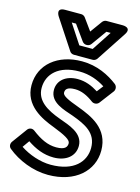

<svg xmlns="http://www.w3.org/2000/svg" viewBox="-119 -811 668 915"><g transform="rotate(15 215.0 -353.5)"><path d="M59 -61 83 -95C123 -68 165 -50 214 -50C275 -50 317 -83 317 -134C317 -199 241 -219 196 -236C130 -260 74 -292 74 -356C74 -425 127 -478 228 -478C279 -478 322 -461 356 -439L332 -408C300 -428 268 -441 230 -441C173 -441 133 -410 133 -362C133 -299 206 -282 251 -266C319 -241 376 -214 376 -140C376 -72 324 -13 210 -13C158 -13 101 -33 59 -61ZM4 -71C-3 -61 -3 -46 8 -37C60 6 136 37 210 37C344 37 426 -40 426 -140C426 -250 335 -287 269 -312C208 -334 183 -347 183 -362C183 -376 189 -391 230 -391C261 -391 291 -378 323 -354C333 -347 349 -348 358 -359L411 -429C418 -439 417 -455 406 -464C363 -497 303 -528 228 -528C109 -528 24 -459 24 -356C24 -256 114 -214 178 -190C237 -167 267 -151 267 -134C267 -117 259 -100 214 -100C172 -100 135 -118 93 -150C81 -159 66 -156 58 -145ZM195 -598 132 -694H153L206 -620C211 -613 219 -609 226 -609H230C238 -609 246 -614 250 -620L303 -694H324L261 -598ZM161 -559C165 -552 174 -548 182 -548H274C282 -548 290 -552 295 -559L391 -705C418 -745 370 -744 370 -744H290C283 -744 275 -740 270 -733L228 -675L186 -733C182 -739 174 -744 166 -744H86C38 -744 65 -705 65 -705Z"/></g></svg>

Font: Falling Sky
Style: Ou
Weight: 400
Designer: Paul D. Hunt
Foundry: Adobe Systems Incorporated
Version: Version 1.02